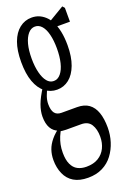

<svg xmlns="http://www.w3.org/2000/svg" viewBox="-170 -659 664 987"><g transform="rotate(-20 162.0 -166.0)"><path d="M133.3 271Q85.9 271 55.4 252.7Q24.9 234.4 10 200.4Q-4.9 166.5 -4.9 125Q-4.9 95.2 3.9 69.6Q12.7 43.9 33 19.5Q53.2 -4.9 88.4 -29.3L92.3 -21.5Q78.1 1 69.8 21.2Q61.5 41.5 57.4 61.5Q53.2 81.5 53.2 106Q53.2 144.5 64.5 168.9Q75.7 193.4 96.2 204.1Q116.7 214.8 144 214.8Q183.1 214.8 209.5 198.7Q235.8 182.6 249.3 155Q262.7 127.4 262.7 93.3Q262.7 52.2 246.3 26.1Q230 0 191.9 0H109.9Q100.6 0 90.3 -1.2Q80.1 -2.4 72.3 -4.9V-8.3Q45.4 -18.1 32 -42Q18.6 -65.9 18.6 -104Q18.6 -133.8 31 -168.2Q43.5 -202.6 74.2 -250V-262.7L98.1 -245.1Q83 -217.8 75.7 -196.3Q68.4 -174.8 68.4 -154.8Q68.4 -121.6 80.3 -105.7Q92.3 -89.8 117.7 -89.8H202.6Q241.7 -89.8 266.4 -72Q291 -54.2 303 -20Q314.9 14.2 314.9 62.5Q314.9 102.5 303.2 139.6Q291.5 176.8 269 206.8Q246.6 236.8 212.4 253.9Q178.2 271 133.3 271ZM138.2 -209Q101.6 -209 72.8 -231.2Q43.9 -253.4 27.8 -297.1Q11.7 -340.8 11.7 -405.8Q11.7 -469.2 27.8 -512.9Q43.9 -556.6 73.2 -579.6Q102.5 -602.5 139.2 -602.5Q160.6 -602.5 178.2 -595.5Q195.8 -588.4 211.2 -574.7Q226.6 -561 238.3 -540L239.3 -537.6Q252 -513.7 258.8 -480.5Q265.6 -447.3 265.6 -405.8Q265.6 -343.3 249 -298.8Q232.4 -254.4 203.6 -231.7Q174.8 -209 138.2 -209ZM136.7 -256.8Q159.2 -256.8 175.5 -276.9Q191.9 -296.9 200.2 -331.1Q208.5 -365.2 208.5 -409.2Q208.5 -452.6 200.4 -485.1Q192.4 -517.6 177 -535.4Q161.6 -553.2 140.1 -553.2Q118.7 -553.2 102.3 -534.2Q85.9 -515.1 77.1 -482.2Q68.4 -449.2 68.4 -404.3Q68.4 -360.8 76.7 -327.4Q85 -293.9 100.1 -275.4Q115.2 -256.8 136.7 -256.8ZM211.4 -515.1V-547.4H215.8L308.1 -602.5L318.4 -590.8V-515.1Z"/></g></svg>

Font: Scarab Serif
Style: Condensed
Weight: 400
Designer: John Roberts
Foundry: Scarab
Version: 1.0